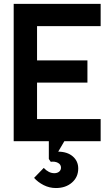

<svg xmlns="http://www.w3.org/2000/svg" viewBox="-20 -720 553 979"><path d="M49.8 0V-700.2H493.2V-586.9H168.9V-412.1H425.8V-298.8H168.9V-112.8H493.2V0H308.1L276.9 53.2Q323.7 53.7 351.3 77.6Q378.9 101.6 378.9 139.2Q378.9 183.1 346.9 210.9Q314.9 238.8 265.1 238.8Q231.9 238.8 202.6 223.9Q173.3 209 153.8 187L203.1 136.2Q228.5 163.1 256.8 163.1Q272 163.1 281.5 155.3Q291 147.5 291 134.8Q291 118.7 275.6 110.4Q260.3 102.1 238.8 105L229 90.8V0Z"/></svg>

Font: Cakra Normal
Style: Regular
Weight: 400
Designer: Lucia Kollert, Vojtech Kollert
Foundry: OoM Type
Version: Version 1.000;Glyphs 3.1.1 (3148)